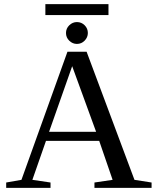

<svg xmlns="http://www.w3.org/2000/svg" viewBox="-20 -911 762 931"><path d="M225 -26V0H10V-26L84 -39L307 -660H400L632 -39L715 -26V0H438V-26L526 -39L461 -228H203L137 -39ZM330 -590 218 -272H446ZM200 -838V-891H506V-838ZM353 -804Q375 -804 390.5 -788.5Q406 -773 406 -751Q406 -730 390.5 -714Q375 -698 353 -698Q332 -698 316 -713.5Q300 -729 300 -751Q300 -773 316 -788.5Q332 -804 353 -804Z"/></svg>

Font: Libra Serif Modern
Style: Regular
Weight: 400
Designer: Stefan Peev, Context Ltd
Foundry: Stefan Peev, Context Ltd
Version: Version 1.000